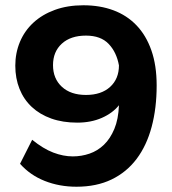

<svg xmlns="http://www.w3.org/2000/svg" viewBox="-20 -698 652 728"><path d="M273 -233Q218 -233 174.5 -248.5Q131 -264 100.5 -292.5Q70 -321 54 -361Q38 -401 38 -449Q38 -497 55.5 -539Q73 -581 106.5 -612Q140 -643 188 -660.5Q236 -678 296 -678Q359 -678 410 -659Q461 -640 497.5 -602Q534 -564 554 -507Q574 -450 574 -374Q574 -288 555 -217Q536 -146 498 -95.5Q460 -45 403 -17.5Q346 10 270 10Q205 10 149.5 -12Q94 -34 56 -77L102 -168Q144 -134 182 -119.5Q220 -105 256 -105Q289 -105 319.5 -115.5Q350 -126 374 -149Q398 -172 413.5 -209Q429 -246 431 -299Q407 -269 366 -251Q325 -233 273 -233ZM306 -338Q364 -338 397.5 -368.5Q431 -399 431 -450Q422 -500 392 -531.5Q362 -563 306 -563Q248 -563 214.5 -532.5Q181 -502 181 -451Q181 -400 214.5 -369Q248 -338 306 -338Z"/></svg>

Font: Celebes
Style: Bold
Weight: 700
Designer: Anugrah Pasau
Foundry: Lafontype
Version: Version 1.000; ttfautohint (v1.8.4)